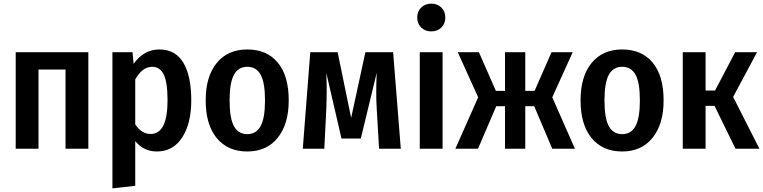

<svg xmlns="http://www.w3.org/2000/svg" viewBox="-20 -815 4182 1052"><path d="M339 0V-434H191V0H66V-529H464V0Z M853 -544Q941 -544 984.5 -471.5Q1028 -399 1028 -266Q1028 -138 978 -61.5Q928 15 840 15Q767 15 721 -42V203L596 217V-529H706L712 -465Q768 -544 853 -544ZM805 -81Q898 -81 898 -265Q898 -365 877 -407Q856 -449 814 -449Q760 -449 721 -380V-134Q755 -81 805 -81Z M1562 -265Q1562 -135 1501.5 -60Q1441 15 1335 15Q1228 15 1167.5 -58.5Q1107 -132 1107 -265Q1107 -396 1167.5 -470Q1228 -544 1335 -544Q1442 -544 1502 -472Q1562 -400 1562 -265ZM1238 -265Q1238 -167 1262 -123.5Q1286 -80 1335 -80Q1384 -80 1408 -124Q1432 -168 1432 -265Q1432 -363 1408 -406Q1384 -449 1335 -449Q1286 -449 1262 -405.5Q1238 -362 1238 -265Z M2134 -529 2176 0H2057L2044 -221Q2039 -302 2044 -416L1957 -56H1851L1768 -415Q1772 -317 1768 -221L1757 0H1639L1680 -529H1830L1904 -169L1982 -529Z M2287.5 -773.5Q2309 -795 2343 -795Q2377 -795 2398.5 -773.5Q2420 -752 2420 -719Q2420 -686 2398.5 -664.5Q2377 -643 2343 -643Q2309 -643 2287.5 -664.5Q2266 -686 2266 -719Q2266 -752 2287.5 -773.5ZM2405 -529V0H2280V-529Z M3118 -529 3006 -282 3130 0H3006L2907 -233H2858V0H2747V-233H2699L2599 0H2475L2600 -282L2488 -529H2604L2697 -317H2747V-529H2858V-317H2909L3002 -529Z M3616 -265Q3616 -135 3555.5 -60Q3495 15 3389 15Q3282 15 3221.5 -58.5Q3161 -132 3161 -265Q3161 -396 3221.5 -470Q3282 -544 3389 -544Q3496 -544 3556 -472Q3616 -400 3616 -265ZM3292 -265Q3292 -167 3316 -123.5Q3340 -80 3389 -80Q3438 -80 3462 -124Q3486 -168 3486 -265Q3486 -363 3462 -406Q3438 -449 3389 -449Q3340 -449 3316 -405.5Q3292 -362 3292 -265Z M4128 -529 3997 -284 4141 0H4010L3895 -235H3846V0H3721V-529H3846V-319H3898L4008 -529Z"/></svg>

Font: Fira Sans Condensed Medium
Style: Regular
Weight: 500
Width: 3
Designer: Carrois Corporate & Edenspiekermann AG
Foundry: Carrois Corporate GbR & Edenspiekermann AG
Version: Version 4.203;PS 004.203;hotconv 1.0.88;makeotf.lib2.5.64775